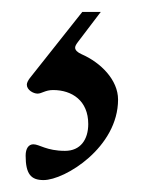

<svg xmlns="http://www.w3.org/2000/svg" viewBox="-20 -28 240 322"><path d="M53 274C89 274 178 219 178 139C178 106 149 77 117 63C110 60 106 56 106 52C106 49 108 46 111 42L149 -8H118L30 103C27 107 25 111 25 114C25 123 36 129 43 129C50 129 56 123 69 123C101 123 128 141 128 180C128 206 115 225 89 225C58 225 46 214 36 214C28 214 23 221 23 233C23 264 32 274 53 274Z"/></svg>

Font: Garamond-Math
Style: Regular
Weight: 400
Version: Version 2019-08-16